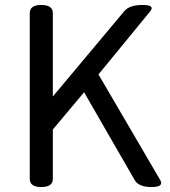

<svg xmlns="http://www.w3.org/2000/svg" viewBox="-20 -754 686 774"><path d="M193 -33Q193 0 146.5 0Q100 0 100 -33V-701Q100 -734 146.5 -734Q193 -734 193 -701V-365L481 -709Q502 -734 554 -734Q606 -734 586 -709L377 -454L626 -28Q642 0 590.5 0Q539 0 523 -28L319 -382L193 -232Z"/></svg>

Font: Raw Maruko Gothic CJK TC
Style: Regular
Weight: 400
Version: Version 1.001